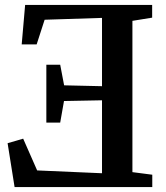

<svg xmlns="http://www.w3.org/2000/svg" viewBox="-20 -763 678 783"><path d="M520 -61 601 -50.5V0H39.5L11 -179L74.5 -197.5L131.5 -68L396 -56.5V-354L241 -351L225.5 -263H169V-499H225.5L241.5 -415L396 -411.5V-690L162 -682.5L129.5 -582H68.5L82.5 -743H600.5V-691L520 -678Z"/></svg>

Font: Merriweather 28pt SemiBold
Style: Regular
Weight: 600
Version: Version 2.100